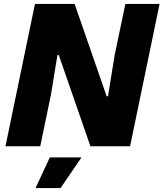

<svg xmlns="http://www.w3.org/2000/svg" viewBox="-20 -749 837 983"><path d="M159 -729H362L526 -256H533L567 -467L622 -729H797L646 0H443L281 -467H274L241 -265L186 0H8ZM235 57H397L290 214H162Z"/></svg>

Font: Mona Sans ExtraBold
Style: Italic
Weight: 800
Italic angle: -11.7°
Designer: Deni Anggara
Foundry: GitHub
Version: Version 2.000